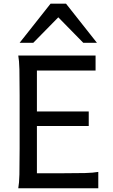

<svg xmlns="http://www.w3.org/2000/svg" viewBox="-20 -1011 606 1031"><path d="M456.5 -412.6V-334.5H178.2V-80.6H307.1Q391.6 -80.6 436.3 -81.8Q481 -83 507.8 -87.9V0H78.1Q83 -26.4 84.2 -73.7Q85.4 -121.1 85.4 -212.4V-500.5Q85.4 -591.8 84.2 -639.2Q83 -686.5 78.1 -712.9H493.2V-632.3H178.2V-412.6ZM85.4 -781.2 251.5 -991.2H334.5L500.5 -781.2H427.2L293 -918L158.7 -781.2Z"/></svg>

Font: Lesson One
Style: Regular
Weight: 400
Designer: But Ko, Victor Gaultney, Annie Olsen, Julie Remington, Don Collingsworth, Eric Hays, Becca Hirsbrunner
Version: Version 1.100